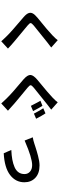

<svg xmlns="http://www.w3.org/2000/svg" viewBox="1033 -1893 934 3040"><g transform="rotate(90 1500.0 -373.0)"><path d="M616 -820 732 -717Q705 -697 645 -650Q408 -461 385 -441Q345 -407 345.5 -390.5Q346 -374 387 -340Q410 -320 486 -258Q562 -196 634 -135Q706 -74 749 -32L634 74Q618 56 587.5 24Q557 -8 547 -18Q491 -77 252 -279Q203 -321 189 -355.5Q175 -390 192 -423.5Q209 -457 260 -499Q473 -671 540 -737Q598 -793 616 -820Z M1655 -578Q1679 -544 1739 -430L1656 -395Q1590 -524 1575 -546ZM1775 -626Q1811 -573 1860 -478L1779 -443Q1720 -556 1694 -591ZM1600 -820 1716 -717Q1689 -697 1629 -650Q1396 -464 1369 -441Q1329 -407 1329.5 -390.5Q1330 -374 1371 -340Q1391 -323 1469.5 -259Q1548 -195 1618.5 -134.5Q1689 -74 1733 -32L1618 74Q1602 56 1571.5 24Q1541 -8 1531 -18Q1465 -88 1236 -279Q1164 -343 1167 -389.5Q1170 -436 1245 -499Q1466 -680 1524 -737Q1582 -793 1600 -820Z M2154 -425Q2202 -432 2258 -451Q2260 -452 2303.5 -466Q2347 -480 2374.5 -488Q2402 -496 2446.5 -508Q2491 -520 2529.5 -526Q2568 -532 2600 -532Q2725 -532 2795.5 -465.5Q2866 -399 2866 -292Q2866 -154 2750.5 -65.5Q2635 23 2407 35L2354 -85Q2441 -89 2506.5 -101Q2572 -113 2626 -136.5Q2680 -160 2708 -199.5Q2736 -239 2736 -294Q2736 -347 2697.5 -381Q2659 -415 2594 -415Q2482 -415 2222 -303Q2210 -298 2205 -296Z"/></g></svg>

Font: Noto Sans Korean Bold
Style: Bold
Weight: 700
Designer: Ryoko NISHIZUKA  (kana & ideographs); Paul D. Hunt (Latin, Greek & Cyrillic); Wenlong ZHANG  (bopomofo); Sandoll Communi
Foundry: Adobe Systems Incorporated
Version: Version 1.000;PS 1;hotconv 1.0.78;makeotf.lib2.5.61930